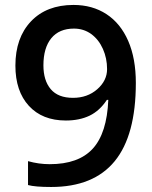

<svg xmlns="http://www.w3.org/2000/svg" viewBox="-20 -743 611 773"><path d="M526.9 -409.2Q526.9 -198.2 441.9 -94.2Q356.9 9.8 186 9.8Q121.1 9.8 92.8 2V-94.2Q136.2 -82 180.2 -82Q296.4 -82 353.5 -144.5Q410.6 -207 416 -340.8H410.2Q381.3 -296.9 340.6 -277.3Q299.8 -257.8 245.1 -257.8Q150.4 -257.8 96.2 -316.9Q42 -376 42 -479Q42 -590.8 104.7 -657Q167.5 -723.1 275.9 -723.1Q352.1 -723.1 408.7 -686Q465.3 -648.9 496.1 -578.4Q526.9 -507.8 526.9 -409.2ZM277.8 -627.9Q218.3 -627.9 186.5 -589.1Q154.8 -550.3 154.8 -480Q154.8 -418.9 184.3 -384Q213.9 -349.1 273.9 -349.1Q332 -349.1 371.6 -383.8Q411.1 -418.5 411.1 -464.8Q411.1 -508.3 394.3 -546.1Q377.4 -584 347.2 -606Q316.9 -627.9 277.8 -627.9Z"/></svg>

Font: TypoPRO Open Sans
Style: Regular
Weight: 600
Foundry: Ascender Corporation
Version: Version 1.10